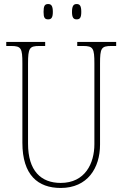

<svg xmlns="http://www.w3.org/2000/svg" viewBox="-20 -922 608 952"><path d="M360 -826C376 -826 383 -834 383 -863C383 -893 376 -902 360 -902C345 -902 337 -893 337 -863C337 -834 345 -826 360 -826ZM219 -826C234 -826 242 -834 242 -863C242 -893 234 -902 219 -902C202 -902 196 -893 196 -863C196 -834 202 -826 219 -826ZM281 10C414 10 476 -89 476 -205V-607C476 -683 482 -694 532 -694H556V-714H363V-694H392C442 -694 448 -683 448 -607V-207C448 -112 402 -15 281 -15C183 -15 119 -75 119 -210V-606C119 -684 126 -694 175 -694H204V-714H11V-694H35C85 -694 91 -683 91 -608V-214C91 -54 168 10 281 10Z"/></svg>

Font: Noto Serif Hebrew Condensed Thin
Style: Regular
Weight: 100
Width: 3
Designer: Monotype Design Team
Foundry: Monotype Imaging Inc.
Version: Version 2.004